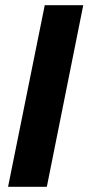

<svg xmlns="http://www.w3.org/2000/svg" viewBox="-20 -718 340 738"><path d="M11 0 152 -698H300L160 0Z"/></svg>

Font: Source Sans 3 ExtraLight ExtraBold
Style: Italic
Weight: 800
Italic angle: -11°
Version: Version 3.052;hotconv 1.1.0;makeotfexe 2.6.0